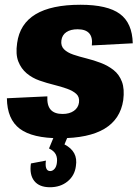

<svg xmlns="http://www.w3.org/2000/svg" viewBox="-20 -571 586 807"><path d="M231 10Q116 10 63 -30Q10 -70 9 -158L179 -166Q177 -128 193 -110Q209 -92 243 -92Q272 -92 290.5 -105Q309 -118 312 -140Q315 -163 301 -176Q287 -189 262 -198Q237 -207 206.5 -214.5Q176 -222 146 -232.5Q116 -243 92.5 -262.5Q69 -282 57 -312.5Q45 -343 52 -390Q63 -471 129.5 -511Q196 -551 318 -551Q432 -551 484 -512.5Q536 -474 538 -389L366 -380Q370 -414 355 -431Q340 -448 306 -448Q277 -448 259 -436Q241 -424 238 -401Q235 -378 249 -364Q263 -350 288 -341.5Q313 -333 343.5 -325.5Q374 -318 404 -306.5Q434 -295 457.5 -276.5Q481 -258 492.5 -227.5Q504 -197 498 -150Q486 -70 419.5 -30Q353 10 231 10ZM190 216Q145 216 124 189.5Q103 163 110 116L173 104Q170 125 174.5 136.5Q179 148 191 148Q201 148 209 139Q217 130 219 114Q222 93 214.5 78Q207 63 186 53L208 0H266L251 36Q280 51 292 73.5Q304 96 299 127Q294 167 264 191.5Q234 216 190 216Z"/></svg>

Font: Pathway Extreme Condensed ExtraBold
Style: Italic
Weight: 800
Width: 3
Italic angle: -8°
Version: Version 1.001;gftools[0.9.26]